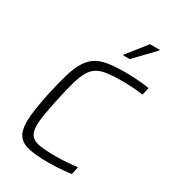

<svg xmlns="http://www.w3.org/2000/svg" viewBox="-218 -1033 1040 1158"><g transform="rotate(30 302.0 -454.5)"><path d="M307 8Q222 8 169.5 -3Q117 -14 93 -46.5Q69 -79 69 -144Q69 -181 76.5 -230Q84 -279 97 -344Q117 -436 136 -499.5Q155 -563 179 -601.5Q203 -640 236.5 -660.5Q270 -681 319 -688.5Q368 -696 436 -696Q465 -696 496 -694.5Q527 -693 555.5 -690Q584 -687 604 -683L592 -631Q570 -634 545 -636.5Q520 -639 496.5 -640Q473 -641 452 -641Q390 -641 347.5 -636Q305 -631 276.5 -615Q248 -599 229 -566.5Q210 -534 194.5 -480Q179 -426 162 -344Q148 -279 140 -232.5Q132 -186 132 -153Q132 -106 151 -83Q170 -60 212.5 -53.5Q255 -47 326 -47Q361 -47 402 -50Q443 -53 474 -57L463 -3Q442 0 415 2.5Q388 5 360 6.5Q332 8 307 8ZM373 -778V-783L479 -917H547V-912L418 -778Z"/></g></svg>

Font: Saira Thin Light
Style: Italic
Weight: 300
Italic angle: -12°
Version: Version 1.101